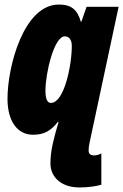

<svg xmlns="http://www.w3.org/2000/svg" viewBox="-20 -583 542 845"><path d="M330 242C369 242 407 236 426 230V92C419 97 404 101 395 101C383 101 370 97 370 80C370 69 371 61 374 46L502 -553H361L338 -487H336C320 -541 294 -563 239 -563C85 -563 13 -292 13 -148C13 -48 58 10 125 10C169 10 201 -3 235 -47H238C227 -11 218 25 214 42L209 65C205 85 202 113 202 137C202 192 245 242 330 242ZM204 -130C188 -130 180 -148 180 -184C180 -261 218 -423 265 -423C285 -423 296 -407 296 -381C296 -294 262 -130 204 -130Z"/></svg>

Font: Noto Sans UI Condensed Black
Style: Italic
Weight: 900
Width: 3
Italic angle: -192°
Designer: Monotype Design Team
Foundry: Monotype Imaging Inc.
Version: Version 1.901